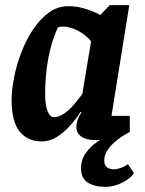

<svg xmlns="http://www.w3.org/2000/svg" viewBox="-20 -537 562 744"><path d="M142 11Q87 11 56 -27.5Q25 -66 25 -150Q25 -189 34.5 -237Q44 -285 62.5 -333.5Q81 -382 108 -422.5Q135 -463 169 -488Q203 -513 245 -513Q269 -513 291.5 -508Q314 -503 334 -495Q354 -487 369 -479L405 -517H481L412 -88H483V-26Q481 -24 465.5 -16Q450 -8 422.5 -1Q395 6 353 6Q315 6 295.5 -7.5Q276 -21 276 -45Q276 -60 281 -73.5Q286 -87 296 -102L293 -104Q274 -75 250 -48.5Q226 -22 199 -5.5Q172 11 142 11ZM189 -83Q209 -83 229.5 -97.5Q250 -112 267.5 -133Q285 -154 299 -173L333 -377Q313 -402 282 -418Q251 -434 223 -434Q216 -434 211.5 -433Q207 -432 204 -430Q190 -400 178.5 -359.5Q167 -319 161 -271Q155 -223 155 -171Q155 -131 164 -107Q173 -83 189 -83ZM388 187Q345 187 319.5 170Q294 153 294 116Q294 82 312.5 56Q331 30 357.5 12Q384 -6 408 -17H468Q463 -15 449.5 -6Q436 3 421 16.5Q406 30 395 47.5Q384 65 384 85Q384 103 394.5 111Q405 119 420 119Q433 119 447.5 114Q462 109 476 99L499 134Q491 147 473.5 159Q456 171 434 179Q412 187 388 187Z"/></svg>

Font: Faustina
Style: Bold Italic
Weight: 700
Italic angle: -8°
Designer: Alfonso Garcia
Foundry: http://www.omnibus-type.com
Version: Version 1.200